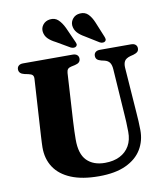

<svg xmlns="http://www.w3.org/2000/svg" viewBox="-100 -1009 959 1110"><g transform="rotate(-10 380.0 -454.0)"><path d="M597.4 -304.8 579.2 -576.7Q577.5 -601.5 568 -615.1Q558.5 -628.6 538.2 -633.6L519.4 -637.9Q501.7 -642.6 494.5 -650.3Q487.4 -658 487.4 -670.9Q487.4 -684 496.5 -692Q505.7 -700 522.2 -700H705.2Q722.2 -700 731.3 -692Q740.4 -684 740.4 -670.9Q740.4 -657.9 732.6 -650.6Q724.8 -643.2 708 -638.2L690.1 -633.8Q663.3 -626.2 654.7 -611.4Q646.2 -596.5 647.9 -572.2L667.2 -306.2Q669.4 -280.2 670.6 -255.2Q671.9 -230.2 672.2 -203.2Q672.9 -139.7 642.5 -89.4Q612.2 -39.2 549.8 -10.1Q487.5 19 391.2 19Q293.1 19 227.7 -8.2Q162.3 -35.3 129.7 -85Q97 -134.8 97.5 -202.4Q97.6 -212.5 98.3 -227.8Q99 -243.1 100.3 -266.3Q101.6 -289.4 103.7 -322.2L120.8 -600.3Q121.8 -614.7 115.3 -622.2Q108.7 -629.6 90.8 -633.3L68.6 -637.9Q36.2 -645.2 36.2 -670.8Q36.2 -684 45.4 -692Q54.5 -700 71.5 -700H362.3Q379.3 -700 388.4 -692Q397.5 -684 397.5 -670.8Q397.5 -657.9 389.9 -650.1Q382.3 -642.2 365.1 -638.3L342.1 -633.3Q328.5 -630.4 322.2 -622.9Q316 -615.4 315 -600.9L298.2 -320.8Q296.2 -288.3 295.5 -261.3Q294.8 -234.3 294.6 -214.4Q293.9 -129.1 332.2 -90.1Q370.6 -51.2 438.4 -51.2Q489.4 -51.2 526 -69.7Q562.7 -88.3 582.4 -122.7Q602.1 -157.1 601.5 -204.8Q601.2 -239.9 600 -262.4Q598.8 -284.9 597.4 -304.8ZM351.6 -858.2 390.3 -771.8Q394.3 -763.5 395.6 -756.4Q396.9 -749.4 390.8 -743.4Q385.3 -738.2 376.4 -738.2Q367.6 -738.2 358.9 -742.3L279.9 -788.3Q251.1 -802.8 235 -819.2Q218.9 -835.5 215.3 -859.3Q212.1 -882.5 226.8 -901.1Q241.5 -919.8 267.6 -923.3Q297.1 -926.9 316.6 -908.7Q336.1 -890.5 351.6 -858.2ZM525.6 -858.2 561.4 -771Q565.1 -762.3 565.7 -755.2Q566.4 -748.2 560.3 -742.6Q554.5 -737.8 545.2 -738.2Q536 -738.6 528.2 -743.1L450.6 -791.1Q422.6 -806.8 407.3 -824.1Q392 -841.5 389.3 -865.7Q387.7 -888.5 403.1 -906.7Q418.6 -925 445.2 -926.9Q474.7 -929.3 493.4 -910.3Q512.1 -891.3 525.6 -858.2Z"/></g></svg>

Font: Fraunces
Style: Regular
Weight: 900
Version: Version 1.000;[b76b70a41]